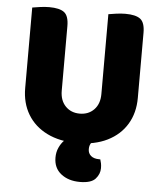

<svg xmlns="http://www.w3.org/2000/svg" viewBox="-56 -666 776 917"><g transform="rotate(5 332.0 -207.5)"><path d="M332 18Q248 18 187.5 -12Q127 -42 94.5 -96Q62 -150 62 -222V-283H237V-225Q237 -178 263.5 -150.5Q290 -123 332 -123Q374 -123 400.5 -150.5Q427 -178 427 -225V-283H602V-222Q602 -150 569.5 -96Q537 -42 476.5 -12Q416 18 332 18ZM237 -256H62V-608Q74 -610 97.5 -613.5Q121 -617 143 -617Q193 -617 215 -600Q237 -583 237 -534ZM602 -254H427V-608Q439 -610 462.5 -613.5Q486 -617 508 -617Q558 -617 580 -600Q602 -583 602 -534ZM293 -6 426 -11Q411 -3 400.5 9.5Q390 22 390 42Q390 62 404 74Q418 86 444 86H449Q452 95 454 105Q456 115 456 128Q456 156 435.5 179Q415 202 361 202Q306 202 270.5 174Q235 146 235 96Q235 70 244.5 49Q254 28 267.5 14Q281 0 293 -6Z"/></g></svg>

Font: Baloo Tamma 2 ExtraBold
Style: Regular
Weight: 800
Designer: Divya Kowshik, Shuchita Grover and Ek Type
Foundry: Ek Type
Version: Version 1.700